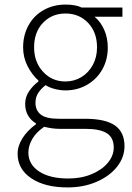

<svg xmlns="http://www.w3.org/2000/svg" viewBox="-20 -563 577 839"><path d="M57 109Q57 74 78.5 40.5Q100 7 137 -20V-24Q115 -37 102.5 -58.5Q90 -80 90 -109Q90 -140 107.5 -165Q125 -190 148 -207V-211Q120 -236 100.5 -274Q81 -312 81 -356Q81 -410 105 -453Q129 -496 171.5 -519.5Q214 -543 266 -543Q311 -543 337 -530H515V-490H393Q420 -468 435.5 -432.5Q451 -397 451 -355Q451 -302 427 -259.5Q403 -217 360.5 -192.5Q318 -168 266 -168Q244 -168 220 -174Q196 -180 179 -191Q158 -174 146.5 -156Q135 -138 135 -114Q135 -81 158 -62.5Q181 -44 237 -44H351Q440 -44 482 -15Q524 14 524 76Q524 124 492 165Q460 206 403 231Q346 256 275 256Q176 256 116.5 216Q57 176 57 109ZM404 -356Q404 -422 365 -463Q326 -504 266 -504Q207 -504 168 -463.5Q129 -423 129 -356Q129 -292 168 -249.5Q207 -207 266 -207Q304 -207 335.5 -226Q367 -245 385.5 -279Q404 -313 404 -356ZM477 82Q477 38 446.5 19Q416 0 353 0H239Q210 0 173 -9Q138 15 121 44.5Q104 74 104 104Q104 155 150.5 186Q197 217 279 217Q335 217 380.5 198Q426 179 451.5 148Q477 117 477 82Z"/></svg>

Font: Merged Yaku Han JP ExtraLight
Style: Regular
Weight: 250
Designer: Ryoko NISHIZUKA 西塚涼子 (kana, bopomofo & ideographs); Paul D. Hunt (Latin, Greek & Cyrillic); Sandoll Communications 산돌커뮤니
Foundry: Adobe
Version: Version 2.004